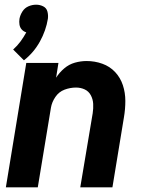

<svg xmlns="http://www.w3.org/2000/svg" viewBox="-20 -798 616 818"><path d="M82 -541Q124 -574 150 -621Q176 -668 184 -718Q186 -734 182 -749Q178 -764 164 -771Q150 -778 134 -778Q117 -778 101 -771Q85 -764 75.5 -749Q66 -734 63 -718Q61 -705 63 -693Q65 -681 72.5 -672.5Q80 -664 92 -660Q81 -640 67.5 -621.5Q54 -603 36 -587ZM5 0H141L197 -339Q201 -363 216 -385Q231 -407 255 -416Q279 -425 304 -425Q324 -425 341 -417Q358 -409 367 -392Q376 -375 377 -355.5Q378 -336 375 -316L322 0H459L508 -298Q514 -333 514 -368Q514 -403 503.5 -435Q493 -467 470.5 -491Q448 -515 416 -526.5Q384 -538 349 -538Q324 -538 299 -531Q274 -524 253.5 -506.5Q233 -489 219 -467L229 -530H92Z"/></svg>

Font: Iosevka Sparkle XBdObl
Style: Regular
Weight: 800
Italic angle: -9°
Designer: Belleve Invis
Foundry: Belleve Invis
Version: Version 4.5.0; ttfautohint (v1.8.3)